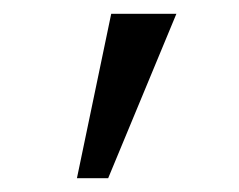

<svg xmlns="http://www.w3.org/2000/svg" viewBox="-20 -149 348 279"><path d="M91.8 109.9H137.2L236.3 -128.9H141.6Z"/></svg>

Font: HK Grotesk
Style: Regular
Weight: 400
Designer: Alfredo Marco Pradil and Stefan Peev
Foundry: Hanken Design Co.
Version: Version 1.045;PS 001.045;hotconv 1.0.88;makeotf.lib2.5.64775